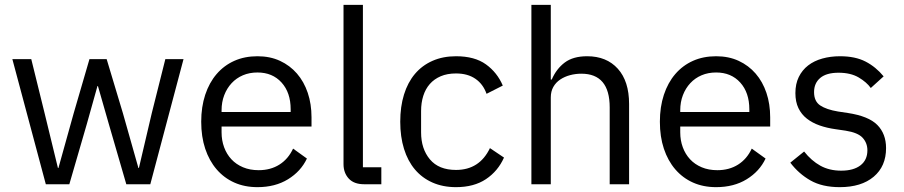

<svg xmlns="http://www.w3.org/2000/svg" viewBox="-20 -760 3731 792"><path d="M31 -516H109L164 -293L219 -67H221L284 -293L349 -516H420L487 -293L551 -67H553L606 -293L662 -516H737L600 0H501L429 -248L384 -405H382L338 -248L266 0H169Z M1042 12Q989 12 946.5 -7Q904 -26 873.5 -61.5Q843 -97 826.5 -146.5Q810 -196 810 -258Q810 -319 826.5 -369Q843 -419 873.5 -454.5Q904 -490 946.5 -509Q989 -528 1042 -528Q1094 -528 1135 -509Q1176 -490 1205 -456.5Q1234 -423 1249.5 -377Q1265 -331 1265 -276V-238H894V-214Q894 -181 904.5 -152.5Q915 -124 934.5 -103Q954 -82 982.5 -70Q1011 -58 1047 -58Q1096 -58 1132.5 -81Q1169 -104 1189 -147L1246 -106Q1221 -53 1168 -20.5Q1115 12 1042 12ZM1042 -461Q1009 -461 982 -449.5Q955 -438 935.5 -417Q916 -396 905 -367.5Q894 -339 894 -305V-298H1179V-309Q1179 -378 1141.5 -419.5Q1104 -461 1042 -461Z M1482 0Q1440 0 1418.5 -23.5Q1397 -47 1397 -83V-740H1477V-70H1553V0Z M1861 12Q1807 12 1764 -7Q1721 -26 1691.5 -61Q1662 -96 1646.5 -146Q1631 -196 1631 -258Q1631 -320 1646.5 -370Q1662 -420 1691.5 -455Q1721 -490 1764 -509Q1807 -528 1861 -528Q1938 -528 1984.5 -494.5Q2031 -461 2054 -407L1987 -373Q1973 -413 1941 -435Q1909 -457 1861 -457Q1825 -457 1798 -445.5Q1771 -434 1753 -413.5Q1735 -393 1726 -364.5Q1717 -336 1717 -302V-214Q1717 -146 1753.5 -102.5Q1790 -59 1861 -59Q1958 -59 2001 -149L2059 -110Q2034 -54 1984.5 -21Q1935 12 1861 12Z M2172 -740H2252V-432H2256Q2275 -476 2309.5 -502Q2344 -528 2402 -528Q2482 -528 2528.5 -476.5Q2575 -425 2575 -331V0H2495V-317Q2495 -456 2378 -456Q2354 -456 2331.5 -450Q2309 -444 2291 -432Q2273 -420 2262.5 -401.5Q2252 -383 2252 -358V0H2172Z M2934 12Q2881 12 2838.5 -7Q2796 -26 2765.5 -61.5Q2735 -97 2718.5 -146.5Q2702 -196 2702 -258Q2702 -319 2718.5 -369Q2735 -419 2765.5 -454.5Q2796 -490 2838.5 -509Q2881 -528 2934 -528Q2986 -528 3027 -509Q3068 -490 3097 -456.5Q3126 -423 3141.5 -377Q3157 -331 3157 -276V-238H2786V-214Q2786 -181 2796.5 -152.5Q2807 -124 2826.5 -103Q2846 -82 2874.5 -70Q2903 -58 2939 -58Q2988 -58 3024.5 -81Q3061 -104 3081 -147L3138 -106Q3113 -53 3060 -20.5Q3007 12 2934 12ZM2934 -461Q2901 -461 2874 -449.5Q2847 -438 2827.5 -417Q2808 -396 2797 -367.5Q2786 -339 2786 -305V-298H3071V-309Q3071 -378 3033.5 -419.5Q2996 -461 2934 -461Z M3444 12Q3372 12 3323.5 -15.5Q3275 -43 3240 -89L3297 -135Q3327 -97 3364 -76.5Q3401 -56 3450 -56Q3501 -56 3529.5 -78Q3558 -100 3558 -140Q3558 -170 3538.5 -191.5Q3519 -213 3468 -221L3427 -227Q3391 -232 3361 -242.5Q3331 -253 3308.5 -270.5Q3286 -288 3273.5 -314Q3261 -340 3261 -376Q3261 -414 3275 -442.5Q3289 -471 3313.5 -490Q3338 -509 3372 -518.5Q3406 -528 3445 -528Q3508 -528 3550.5 -506Q3593 -484 3625 -445L3572 -397Q3555 -421 3522 -440.5Q3489 -460 3439 -460Q3389 -460 3363.5 -438.5Q3338 -417 3338 -380Q3338 -342 3363.5 -325Q3389 -308 3437 -300L3477 -294Q3563 -281 3599 -244.5Q3635 -208 3635 -149Q3635 -74 3584 -31Q3533 12 3444 12Z"/></svg>

Font: IBM Plex Sans Hebrew
Style: Regular
Weight: 400
Designer: Mike Abbink, Paul van der Laan, Pieter van Rosmalen, Yanek Iontef
Foundry: Bold Monday
Version: Version 1.2